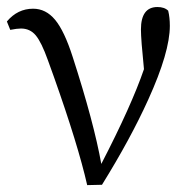

<svg xmlns="http://www.w3.org/2000/svg" viewBox="-20 -536 557 558"><path d="M233.4 2Q207 -114.3 136.7 -312.5Q125 -344.7 119.1 -361.3Q100.6 -413.1 84 -433.1Q67.4 -453.1 41 -453.1Q29.3 -453.1 9.8 -449.2L0 -473.6Q31.2 -510.7 76.2 -510.7Q113.3 -510.7 140.1 -478.5Q167 -446.3 191.4 -370.1Q252.9 -179.7 274.4 -59.6Q362.3 -229.5 398.4 -335Q389.6 -421.9 389.6 -450.2Q389.6 -515.6 437.5 -515.6Q458 -515.6 468.8 -504.9Q473.6 -485.4 473.6 -460.9Q473.6 -384.8 411.1 -247.1Q359.4 -132.8 276.4 1Z"/></svg>

Font: Bpmf Zihi Box R
Style: R
Weight: 400
Foundry: But Ko
Version: Version 1.320